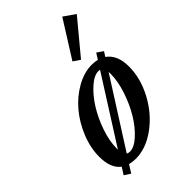

<svg xmlns="http://www.w3.org/2000/svg" viewBox="-235 -810 935 935"><g transform="rotate(-45 232.0 -343.0)"><path d="M305.2 -518.6 270 -542.5 389.2 -731.9 448.2 -690.9ZM85.9 46.4 54.2 25.9 77.1 -10.3Q33.7 -42.5 33.7 -121.1Q33.7 -183.1 59.3 -246.1Q85 -309.1 125.5 -356.9Q166 -404.8 219.2 -434.8Q272.5 -464.8 324.7 -464.8Q345.2 -464.8 362.8 -460.4L382.3 -491.2L414.1 -469.2L398.4 -444.8Q447.3 -410.6 447.3 -331.1Q447.3 -249 404.3 -168.9Q361.3 -88.9 292.5 -38.8Q223.6 11.2 152.8 11.2Q131.3 11.2 111.3 5.9ZM122.6 -91.8V-82L336.4 -418.9Q329.6 -419.9 325.7 -419.9Q295.9 -419.9 259.3 -387.2Q222.7 -354.5 192.9 -306.6Q163.1 -258.8 142.8 -199.7Q122.6 -140.6 122.6 -91.8ZM157.7 -33.7Q187.5 -33.7 223.6 -66.7Q259.8 -99.6 289.3 -148.4Q318.8 -197.3 338.9 -257.6Q358.9 -317.9 358.9 -368.7Q358.9 -371.1 358.6 -375.5Q358.4 -379.9 358.4 -381.8L139.6 -38.1Q147 -33.7 157.7 -33.7Z"/></g></svg>

Font: Elstob 6pt Medium
Style: Italic
Weight: 500
Italic angle: -20°
Designer: Peter S. Baker
Version: Version 1.015